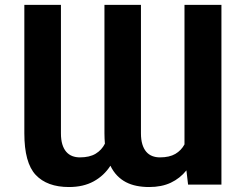

<svg xmlns="http://www.w3.org/2000/svg" viewBox="-20 -747 994 777"><path d="M78.5 -207.4V-727.3H226.6V-207.4Q226.6 -181.5 232.2 -163Q237.9 -144.5 248 -132.8Q258.2 -121.1 272.2 -115.6Q286.2 -110.1 303.3 -110.1Q342.7 -110.1 367.2 -125Q391.7 -139.9 404.5 -165.5Q403.8 -175.4 403.2 -185.9Q402.7 -196.4 402.7 -207.4V-727.3H550.4V-207.4Q550.4 -181.5 556.1 -163Q561.8 -144.5 571.9 -132.8Q582 -121.1 596.1 -115.6Q610.1 -110.1 627.1 -110.1Q665.5 -110.1 689.5 -124.1Q713.4 -138.1 726.6 -162.6V-727.3H876.1V0H741.1L734.4 -57.5Q708.5 -25.2 671.3 -7.6Q634.2 9.9 583.5 9.9Q556.5 9.9 532.8 5.1Q509.2 0.4 489.5 -9.9Q469.8 -20.2 454 -36.6Q438.2 -52.9 426.8 -76.3Q400.9 -35.9 359 -13Q317.1 9.9 259.2 9.9Q170.5 9.9 124.3 -39.4Q78.5 -88.4 78.5 -207.4Z"/></svg>

Font: Inter P
Style: Bold
Weight: 700
Designer: Rasmus Andersson
Foundry: rsms
Version: Version 3.018;git-588b23468